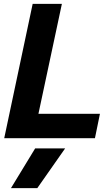

<svg xmlns="http://www.w3.org/2000/svg" viewBox="-20 -719 577 999"><path d="M150 -699H302L180 -127H500L474 0H2ZM163 53H319L174 260H37Z"/></svg>

Font: Prompt Semibold
Style: Italic
Weight: 600
Italic angle: -12°
Designer: Katatrad Team
Foundry: CadsonDemak
Version: Version 1.000